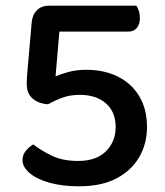

<svg xmlns="http://www.w3.org/2000/svg" viewBox="-20 -640 578 674"><path d="M218 -620 190 -547 175 -372Q193 -380 221 -387.5Q249 -395 282 -395Q346 -395 394 -371Q442 -347 469 -302Q496 -257 496 -194Q496 -136 469 -89Q442 -42 389.5 -14Q337 14 257 14Q199 14 154 1.5Q109 -11 84 -32.5Q59 -54 59 -78Q59 -97 71.5 -111.5Q84 -126 97 -133Q122 -113 160.5 -94Q199 -75 254 -75Q318 -75 352 -109Q386 -143 386 -194Q386 -247 352 -277Q318 -307 260 -307Q226 -307 200 -297.5Q174 -288 149 -274Q115 -276 94.5 -294Q74 -312 74 -344Q74 -349 74 -357.5Q74 -366 75 -375L91 -559Q93 -587 109 -603.5Q125 -620 152 -620ZM166 -529V-620H459Q463 -614 467 -602.5Q471 -591 471 -577Q471 -554 460 -541.5Q449 -529 430 -529Z"/></svg>

Font: BalooTamma2SemiBold
Style: Regular
Weight: 600
Designer: Divya Kowshik, Shuchita Grover and Ek Type
Foundry: Ek Type
Version: Version 1.700